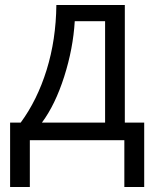

<svg xmlns="http://www.w3.org/2000/svg" viewBox="-20 -555 612 760"><path d="M550.8 185.1H472.2V0H98.1V185.1H20V-69.8H62Q127.4 -158.7 164.6 -278.3Q201.7 -397.9 203.1 -535.2H474.1V-69.8H550.8ZM396 -69.8V-471.2H275.9Q269.5 -362.8 234.1 -251.7Q198.7 -140.6 146 -69.8Z"/></svg>

Font: f06252833
Style: Regular
Weight: 400
Foundry: Ascender Corporation
Version: Version 1.10